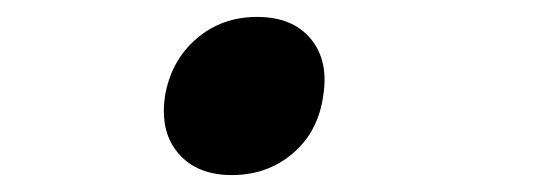

<svg xmlns="http://www.w3.org/2000/svg" viewBox="-20 -197 640 227"><path d="M254 10Q213 10 191 -15.5Q169 -41 175 -83Q182 -125 212 -151Q242 -177 284 -177Q326 -177 347.5 -151Q369 -125 362 -83Q356 -41 326 -15.5Q296 10 254 10Z"/></svg>

Font: JetBrains Mono NL
Style: Bold Italic
Weight: 700
Italic angle: -9°
Designer: Philipp Nurullin, Konstantin Bulenkov
Foundry: JetBrains
Version: Version 2.304; ttfautohint (v1.8.4.7-5d5b)